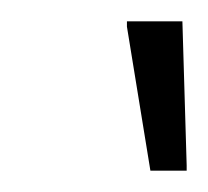

<svg xmlns="http://www.w3.org/2000/svg" viewBox="-20 -741 195 180"><path d="M121 -581 99 -716V-721H151L155 -586V-581Z"/></svg>

Font: Saira Ultra Condensed Light
Style: Italic
Weight: 300
Width: 1
Italic angle: -12°
Designer: Hector Gatti with collaboration of the Omnibus-Type team
Foundry: Omnibus-Type
Version: Version 1.001; ttfautohint (v1.8)